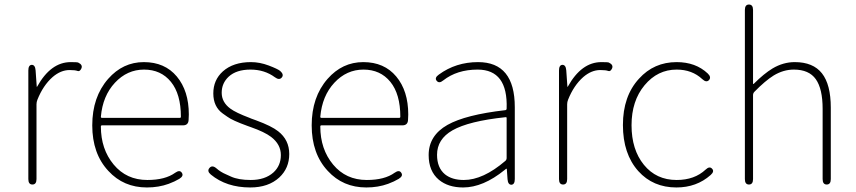

<svg xmlns="http://www.w3.org/2000/svg" viewBox="-20 -814 3776 847"><path d="M123 0Q105 0 105 -24V-503Q105 -527 120 -528Q135 -528 137 -504L142 -433Q142 -428 144 -432Q204 -540 292 -540Q321 -540 325 -538Q346 -528 339 -512Q332 -497 322 -501Q312 -505 287 -505Q248 -505 212 -474Q170 -437 145 -374Q141 -364 141 -354V-24Q141 0 123 0Z M628 13Q525 13 458 -60Q387 -136 387 -261Q387 -386 457 -466Q522 -540 614.5 -540Q707 -540 760 -476.5Q813 -413 813 -309Q813 -297 812 -285Q811 -261 787 -261H430Q425 -261 425 -256Q425 -156 481.5 -88Q538 -20 630 -20Q709 -20 753 -52Q773 -66 782 -52Q792 -38 771 -25Q751 -13 724 -3Q680 13 628 13ZM425 -299Q425 -294 430 -294H773Q778 -294 778 -299Q778 -399 734 -453Q690 -507 615.5 -507Q541 -507 487 -449Q433 -391 425 -299Z M1084 13Q979 13 910 -44Q892 -59 904 -73Q916 -87 934 -72Q953 -55 977 -45Q988 -40 999 -35Q1032 -20 1086 -20Q1149 -20 1186 -53Q1219 -83 1219 -130Q1219 -177 1176 -210Q1147 -232 1087 -253Q1084 -254 1073 -258Q1004 -283 983 -299Q973 -306 963 -313Q921 -343 921 -402Q921 -461 963 -499Q1009 -540 1087 -540Q1126 -540 1165.5 -525Q1205 -510 1216 -501Q1234 -485 1223 -472Q1212 -459 1193 -473Q1147 -507 1085 -507Q1023 -507 989 -476Q958 -447 958 -405Q958 -363 996 -335Q1020 -317 1081 -294L1088 -291Q1099 -287 1110 -283Q1178 -258 1207 -235Q1256 -197 1256 -134.5Q1256 -72 1212 -31Q1164 13 1084 13Z M1596 13Q1493 13 1426 -60Q1355 -136 1355 -261Q1355 -386 1425 -466Q1490 -540 1582.5 -540Q1675 -540 1728 -476.5Q1781 -413 1781 -309Q1781 -297 1780 -285Q1779 -261 1755 -261H1398Q1393 -261 1393 -256Q1393 -156 1449.5 -88Q1506 -20 1598 -20Q1677 -20 1721 -52Q1741 -66 1750 -52Q1760 -38 1739 -25Q1719 -13 1692 -3Q1648 13 1596 13ZM1393 -299Q1393 -294 1398 -294H1741Q1746 -294 1746 -299Q1746 -399 1702 -453Q1658 -507 1583.5 -507Q1509 -507 1455 -449Q1401 -391 1393 -299Z M2023 13Q1957 13 1916 -21Q1871 -59 1871 -130Q1871 -216 1954 -263Q2034 -308 2209 -328Q2215 -329 2215 -335Q2221 -507 2087 -507Q1996 -507 1935 -459Q1917 -444 1906 -458Q1896 -471 1916 -485Q1991 -540 2089 -540Q2251 -540 2251 -341V-24Q2251 0 2236 1Q2221 1 2219 -23L2216 -65Q2216 -70 2214.5 -70Q2213 -70 2206 -64Q2111 13 2023 13ZM2026 -20Q2111 -20 2209 -104Q2215 -109 2215 -117V-293Q2215 -298 2210 -297Q2048 -280 1976 -239Q1908 -200 1908 -131Q1908 -74 1943 -45Q1974 -20 2026 -20Z M2464 0Q2446 0 2446 -24V-503Q2446 -527 2461 -528Q2476 -528 2478 -504L2483 -433Q2483 -428 2485 -432Q2545 -540 2633 -540Q2662 -540 2666 -538Q2687 -528 2680 -512Q2673 -497 2663 -501Q2653 -505 2628 -505Q2589 -505 2553 -474Q2511 -437 2486 -374Q2482 -364 2482 -354V-24Q2482 0 2464 0Z M2964 13Q2861 13 2796 -59Q2728 -135 2728 -262.5Q2728 -390 2799 -467Q2865 -540 2965 -540Q3049 -540 3102 -490Q3119 -474 3108 -461Q3096 -448 3078 -465Q3033 -507 2965 -507Q2881 -507 2823.5 -438Q2766 -369 2766 -261.5Q2766 -154 2820.5 -87Q2875 -20 2965 -20Q3044 -20 3093 -66Q3110 -82 3121 -70Q3133 -58 3115 -42Q3053 13 2964 13Z M3284 0Q3266 0 3266 -24V-770Q3266 -794 3284 -794Q3302 -794 3302 -770V-446Q3302 -441 3306 -445Q3350 -489 3388 -512Q3435 -540 3486 -540Q3567 -540 3606 -490.5Q3645 -441 3645 -339V-24Q3645 0 3627 0Q3609 0 3609 -24V-334Q3609 -422 3579 -464.5Q3549 -507 3482 -507Q3436 -507 3393 -481Q3356 -458 3308 -409Q3302 -403 3302 -394V-24Q3302 0 3284 0Z"/></svg>

Font: Resource Han Rounded KR ExtraLight
Style: Regular
Weight: 250
Designer: Cyano Hao (round all glyphs); Ryoko NISHIZUKA 西塚涼子 (kana, bopomofo & ideographs); Paul D. Hunt (Latin, Greek & Cyrillic)
Foundry: Cyano Hao
Version: 0.990